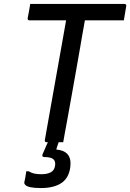

<svg xmlns="http://www.w3.org/2000/svg" viewBox="-20 -720 659 972"><path d="M133 -700H610Q615 -700 617.5 -697Q620 -694 619 -689Q616 -670 613 -653Q610 -636 607 -617H129Q126 -617 123.5 -618.5Q121 -620 120.5 -622.5Q120 -625 120 -628Q124 -647 127 -664Q130 -681 133 -700ZM300 0Q279 0 258 0Q237 0 216 0Q211 0 208.5 -3Q206 -6 207 -11Q221 -92 235.5 -172Q250 -252 264 -332Q278 -412 292.5 -492Q307 -572 321 -653H423L413 -637Q409 -612 404.5 -587Q400 -562 395.5 -537Q391 -512 387 -487Q376 -423 364.5 -358.5Q353 -294 341.5 -229.5Q330 -165 318 -99Q313 -73 308.5 -48Q304 -23 300 0ZM336 125Q329 181 291 206.5Q253 232 187 232Q154 232 135 228Q116 224 109 217Q102 210 103 203Q106 192 107.5 182Q109 172 110.5 163.5Q112 155 113 147H125Q138 155 152.5 158.5Q167 162 190 162Q219 162 237.5 152Q256 142 259 117Q262 96 249.5 85.5Q237 75 203 75Q198 75 195.5 71.5Q193 68 195 62Q200 51 204.5 40.5Q209 30 213.5 19.5Q218 9 223 -1.5Q228 -12 232 -22Q235 -28 239.5 -31Q244 -34 255.5 -35Q267 -36 289 -36Q287 -29 284 -21Q281 -13 278.5 -4.5Q276 4 273 11.5Q270 19 268 26L265 37Q304 40 322.5 61.5Q341 83 336 125Z"/></svg>

Font: RecMonoLinear Nerd Font Mono
Style: Italic
Weight: 400
Italic angle: -10°
Monospace: yes
Version: Version 1.085; ttfautohint (v1.8.4.7-5d5b);Nerd Fonts 3.2.1